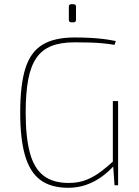

<svg xmlns="http://www.w3.org/2000/svg" viewBox="-20 -880 662 912"><path d="M334 -702Q379 -702 412 -700Q445 -698 473 -694.5Q501 -691 530 -685L524 -667Q493 -672 465.5 -674.5Q438 -677 407 -678Q376 -679 334 -679Q269 -679 224.5 -661.5Q180 -644 153 -605Q126 -566 114 -502Q102 -438 102 -345Q102 -228 122 -154Q142 -80 187 -45.5Q232 -11 306 -11Q356 -11 393.5 -27Q431 -43 461.5 -66.5Q492 -90 518 -114L524 -96Q497 -65 463 -40.5Q429 -16 389.5 -2Q350 12 304 12Q222 12 172 -25Q122 -62 99 -141Q76 -220 76 -345Q76 -477 100.5 -555Q125 -633 181.5 -667.5Q238 -702 334 -702ZM541 -400V0H524L517 -99L516 -111V-400ZM329 -860Q341 -860 341 -848V-786Q341 -774 329 -774H319Q307 -774 307 -786V-848Q307 -860 319 -860Z"/></svg>

Font: Exo 2 Thin
Style: Regular
Weight: 250
Designer: Natanael Gama
Foundry: Natanael Gama
Version: Version 2.010